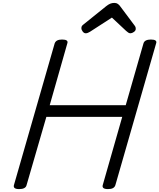

<svg xmlns="http://www.w3.org/2000/svg" viewBox="-20 -1287 1096 1321"><path d="M112 14Q68 14 76 -14L356 -988Q361 -1002 373.5 -1008.5Q386 -1015 407 -1015Q453 -1015 443 -988L322 -563H845L967 -988Q971 -1002 984 -1008.5Q997 -1015 1018 -1015Q1064 -1015 1054 -988L774 -14Q770 0 757.5 7Q745 14 723 14Q679 14 687 -14L821 -483H299L163 -14Q160 0 147 7Q134 14 112 14ZM570 -1058Q558 -1058 549 -1070Q540 -1082 540 -1093Q540 -1102 543 -1107Q546 -1112 551 -1116L710 -1244Q725 -1256 738 -1261.5Q751 -1267 767 -1267Q781 -1267 791 -1260Q801 -1253 809 -1241L907 -1110Q912 -1103 913 -1098Q914 -1093 914 -1088Q914 -1076 901 -1067Q888 -1058 878 -1058Q869 -1058 862 -1063Q855 -1068 847 -1075L750 -1166L600 -1069Q593 -1065 585.5 -1061.5Q578 -1058 570 -1058Z"/></svg>

Font: Playwrite AU QLD
Style: Regular
Weight: 400
Designer: Veronika Burian, José Scaglione
Foundry: TypeTogether
Version: Version 1.002